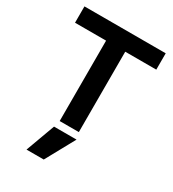

<svg xmlns="http://www.w3.org/2000/svg" viewBox="-233 -858 1134 1255"><g transform="rotate(30 334.5 -230.0)"><path d="M298 270H168L248.7 50H418.6ZM262.4 0V-606.7H28V-730H641.3V-606.7H407V0Z"/></g></svg>

Font: M PLUS 2 Thin
Style: Regular
Weight: 100
Designer: Coji Morishita
Foundry: UNDERFOREST DESIGN
Version: Version 1.001